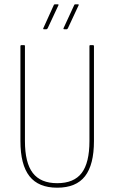

<svg xmlns="http://www.w3.org/2000/svg" viewBox="-20 -865 532 893"><path d="M246 8Q159 8 117 -45.5Q75 -99 75 -209V-651Q75 -655 79 -655H93Q96 -655 96 -651V-209Q96 -108 132.5 -60.5Q169 -13 246 -13Q324 -13 360 -60.5Q396 -108 396 -209V-651Q396 -655 399 -655H413Q417 -655 417 -651V-209Q417 -99 375.5 -45.5Q334 8 246 8ZM279 -729Q273 -729 276 -735L325 -841Q326 -845 330 -845H343Q345 -845 346 -843.5Q347 -842 345 -839L296 -734Q293 -729 291 -729ZM184 -729Q179 -729 182 -735L230 -841Q231 -845 236 -845H249Q251 -845 252 -843.5Q253 -842 251 -839L202 -734Q199 -729 196 -729Z"/></svg>

Font: Sofia Sans Condensed Thin
Style: Regular
Weight: 250
Version: Version 4.100